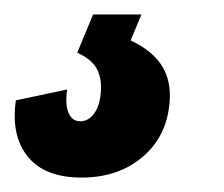

<svg xmlns="http://www.w3.org/2000/svg" viewBox="-77 -20 310 266"><path d="M36 226Q-15 226 -38.5 197Q-62 168 -55 119L16 104Q13 125 18 136.5Q23 148 34 148Q45 148 52.5 138.5Q60 129 62 114Q65 93 58.5 78Q52 63 30 53L52 0H119L104 36Q136 51 149 74Q162 97 157 130Q151 173 118 199.5Q85 226 36 226Z"/></svg>

Font: Pathway Extreme Condensed Black
Style: Italic
Weight: 900
Width: 3
Italic angle: -8°
Version: Version 1.001;gftools[0.9.26]